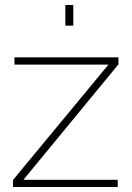

<svg xmlns="http://www.w3.org/2000/svg" viewBox="-20 -750 529 770"><path d="M32 -28 415 -491H38V-520H455V-492L74 -29H452V0H32ZM242 -647V-730H274V-647Z"/></svg>

Font: Raleway Thin ExtraLight
Style: Regular
Weight: 250
Version: Version 4.026